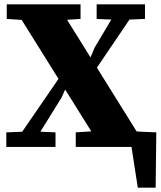

<svg xmlns="http://www.w3.org/2000/svg" viewBox="-20 -675 738 882"><path d="M525 0V-74L698 -67L695 187H613L576 -52L639 0ZM9 0V-67L114 -71H139L235 -67V0ZM34 0 275 -351 336 -308H299L263 -227L122 0ZM328 0V-67L457 -75H543L679 -67V0ZM396 -321 339 -376H381L415 -457L533 -655H622ZM444 0 35 -655H244L652 0ZM11 -588V-655H350V-588L223 -580H133ZM424 -588V-655H646V-588L546 -584H517Z"/></svg>

Font: Source Serif 4 ExtraBold
Style: Regular
Weight: 800
Designer: Frank Grießhammer
Foundry: Adobe Systems Incorporated
Version: Version 4.004;hotconv 1.0.116;makeotfexe 2.5.65601